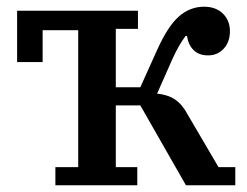

<svg xmlns="http://www.w3.org/2000/svg" viewBox="-20 -552 736 572"><path d="M145 -54H213V-462H107V-367H31V-520H391V-466H325V-292H398L448 -403Q480 -474 513 -503Q546 -532 588 -532Q623 -532 644 -511.5Q665 -491 665 -459Q665 -427 646.5 -407Q628 -387 600 -387Q573 -387 557 -402.5Q541 -418 537 -445H533Q524 -433 514 -416Q504 -399 494 -377L448 -273Q480 -270 501.5 -255.5Q523 -241 539 -211L631 -54H681V0H534L398 -238H325V-54H389V0H145Z"/></svg>

Font: IBM Plex Serif Medm
Style: Regular
Weight: 500
Designer: Mike Abbink, Paul van der Laan, Pieter van Rosmalen
Foundry: Bold Monday
Version: Version 3.001